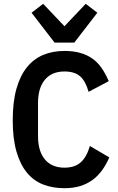

<svg xmlns="http://www.w3.org/2000/svg" viewBox="-20 -978 621 1010"><path d="M319 12Q257 12 207 -7.5Q157 -27 121.5 -70Q86 -113 66.5 -181Q47 -249 47 -345Q47 -442 66.5 -511Q86 -580 121.5 -624Q157 -668 207 -689Q257 -710 319 -710Q365 -710 401 -700Q437 -690 465 -670.5Q493 -651 514 -621Q535 -591 552 -551L446 -495Q430 -552 401 -577Q372 -602 319 -602Q253 -602 216.5 -559Q180 -516 180 -436V-262Q180 -182 216.5 -139Q253 -96 319 -96Q372 -96 403.5 -123Q435 -150 453 -210L555 -150Q538 -111 516 -81Q494 -51 465.5 -30.5Q437 -10 401 1Q365 12 319 12ZM267 -754 146 -911 207 -958 319 -840 431 -958 492 -911 371 -754Z"/></svg>

Font: IBM Plex Sans Condensed SemiBold
Style: Regular
Weight: 600
Width: 3
Designer: Mike Abbink, Paul van der Laan, Pieter van Rosmalen
Foundry: Bold Monday
Version: Version 1.3